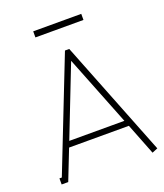

<svg xmlns="http://www.w3.org/2000/svg" viewBox="-155 -960 917 1071"><g transform="rotate(-20 303.5 -425.0)"><path d="M455.1 -820.8H169.9V-856.9H455.1ZM491.2 -179.2H136.2L65.9 0H26.9V-36.1H41L299.8 -695.8H325.2L597.2 -6.8L564 6.8ZM312 -628.9 149.9 -213.9H477.1L313 -628.9Z"/></g></svg>

Font: RawengulkPcs
Style: Regular
Weight: 400
Version: Version 0.92